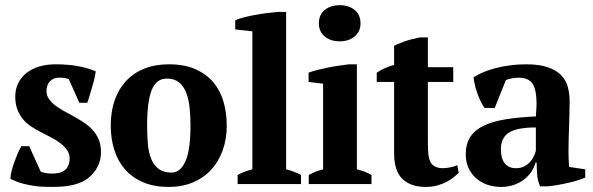

<svg xmlns="http://www.w3.org/2000/svg" viewBox="-20 -719 2318 750"><path d="M252 -99.6Q252 -117.2 242.9 -131.1Q233.9 -145 218.8 -157.2Q203.6 -169.4 183.6 -180.2Q163.6 -190.9 142.1 -201.7Q120.6 -212.4 101.8 -224.9Q83 -237.3 69.3 -253.9Q55.7 -270.5 47.6 -292Q39.6 -313.5 39.6 -342.3Q39.6 -369.6 50.5 -392.8Q61.5 -416 81.8 -432.6Q102.1 -449.2 131.1 -458.5Q160.2 -467.8 196.3 -467.8Q245.1 -467.8 283.4 -460.9Q321.8 -454.1 354 -440.4Q350.1 -411.1 339.4 -377.4Q334 -360.8 330.1 -345.9Q326.2 -331.1 320.8 -317.4H290L248.5 -410.2Q243.2 -411.6 239.5 -412.6Q235.8 -413.6 232.2 -414.3Q228.5 -415 223.9 -415.3Q219.2 -415.5 211.9 -415.5Q198.2 -415.5 188.7 -411.1Q179.2 -406.7 173.1 -399.4Q167 -392.1 164.3 -382.8Q161.6 -373.5 161.6 -363.8Q161.6 -346.7 170.7 -333.3Q179.7 -319.8 194.3 -308.3Q209 -296.9 227.8 -286.4Q246.6 -275.9 266.6 -265.1Q287.1 -253.9 306.4 -241.2Q325.7 -228.5 340.8 -212.4Q356 -196.3 365.2 -174.8Q374.5 -153.3 374.5 -124.5Q374.5 -92.8 360.4 -66.2Q346.2 -39.6 321.3 -21Q307.6 -10.7 290.5 -4.4Q273.4 2 255.4 5.4Q237.3 8.8 219 10Q200.7 11.2 184.6 11.2Q162.6 11.2 140.1 10Q117.7 8.8 94.2 3.9Q71.3 -0.5 54.4 -6.3Q37.6 -12.2 20.5 -20.5Q21.5 -37.1 25.9 -53.7Q30.3 -70.3 36.6 -87.4Q43 -104.5 49.3 -119.6Q55.7 -134.8 63.5 -147.9H94.2L139.2 -48.3Q148.9 -44.4 160.4 -42.7Q171.9 -41 182.6 -41Q193.8 -41 207 -43Q220.2 -44.9 231 -52.7Q242.2 -60.5 247.1 -73.2Q252 -85.9 252 -99.6Z M412.6 -228.5Q412.6 -282.7 427.7 -326.7Q442.9 -370.6 471.9 -402.1Q501 -433.6 543.2 -450.7Q585.4 -467.8 639.2 -467.8Q701.2 -467.8 744.1 -448.5Q787.1 -429.2 814.2 -396.5Q841.3 -363.8 853.5 -320.3Q865.7 -276.9 865.7 -228.5Q865.7 -176.3 850.1 -132.3Q834.5 -88.4 805.2 -56.4Q775.9 -24.4 733.9 -6.6Q691.9 11.2 639.2 11.2Q581.1 11.2 538.3 -7.3Q495.6 -25.9 467.8 -58.1Q439.9 -90.3 426.3 -134Q412.6 -177.7 412.6 -228.5ZM554.7 -228.5Q554.7 -190.4 557.6 -157Q560.5 -123.5 570.6 -98.6Q580.6 -73.7 599.6 -59.3Q618.7 -44.9 650.4 -44.9Q684.6 -44.9 704.3 -88.9Q724.1 -132.8 724.1 -228.5Q724.1 -266.6 720.5 -300Q716.8 -333.5 706.8 -358.4Q696.8 -383.3 678.7 -397.7Q660.6 -412.1 631.8 -412.1Q590.8 -412.1 572.8 -367.9Q554.7 -323.7 554.7 -228.5Z M1155.8 0H908.2V-35.6Q936 -50.3 965.8 -57.6V-596.7L898.9 -604V-639.6Q911.1 -645.5 931.6 -650.9Q952.1 -656.2 975.8 -660.6Q999.5 -665 1023.4 -668Q1047.4 -670.9 1066.4 -672.4H1097.7V-57.6Q1127.9 -50.3 1155.8 -35.6Z M1431.2 0H1186V-35.6Q1199.7 -43 1212.4 -48.1Q1225.1 -53.2 1242.2 -57.6V-392.1L1185.5 -398.9V-435.1Q1199.2 -440.4 1219.2 -445.6Q1239.3 -450.7 1261.2 -455.1Q1283.2 -459.5 1304.9 -462.6Q1326.7 -465.8 1342.8 -467.8H1374V-57.6Q1392.6 -53.2 1405.3 -48.1Q1418 -43 1431.2 -35.6ZM1225.6 -627.9Q1225.6 -661.1 1248.3 -679.9Q1271 -698.7 1306.6 -698.7Q1342.8 -698.7 1365.5 -679.9Q1388.2 -661.1 1388.2 -627.9Q1388.2 -595.7 1365.5 -576.7Q1342.8 -557.6 1306.6 -557.6Q1271 -557.6 1248.3 -576.7Q1225.6 -595.7 1225.6 -627.9Z M1451.7 -435.1Q1481.9 -455.6 1519.5 -465.3V-539.6Q1527.3 -545.4 1556.2 -555.7Q1570.3 -561 1586.4 -565.2Q1602.5 -569.3 1620.6 -572.8H1651.4V-456.5H1750.5V-398.9H1651.4V-162.6Q1651.4 -134.3 1653.6 -114.7Q1655.8 -95.2 1662.6 -84Q1669.4 -72.8 1681.9 -67.4Q1694.3 -62 1708 -62Q1720.2 -62 1736.3 -64.7Q1752.4 -67.4 1766.1 -74.2L1772 -43.9Q1764.6 -36.6 1752.9 -27.1Q1741.2 -17.6 1725.1 -9Q1709 -0.5 1688.5 5.4Q1668 11.2 1642.6 11.2Q1584.5 11.2 1552 -20Q1519.5 -51.3 1519.5 -120.1V-398.9H1451.7Z M2200.7 -132.3Q2200.7 -112.3 2201.2 -97.7Q2201.7 -83 2203.1 -66.9L2266.1 -57.6V-25.4Q2254.4 -20 2236.1 -14.4Q2217.8 -8.8 2197.3 -4.2Q2176.8 0.5 2156.5 3.9Q2136.2 7.3 2121.1 8.8H2089.8Q2085 -2 2082.3 -12.2Q2079.6 -22.5 2078.6 -32.7Q2077.6 -43.5 2077.1 -56.2Q2076.7 -68.8 2076.2 -84H2071.8Q2067.4 -66.4 2056.4 -49.3Q2045.4 -32.2 2028.3 -18.8Q2011.2 -5.4 1988.3 2.9Q1965.3 11.2 1937.5 11.2Q1907.7 11.2 1882.6 2.2Q1857.4 -6.8 1838.9 -23.4Q1820.3 -40 1809.8 -63.5Q1799.3 -86.9 1799.3 -116.2Q1799.3 -156.7 1816.9 -183.8Q1834.5 -210.9 1869.1 -227.8Q1903.8 -244.6 1954.8 -252.9Q2005.9 -261.2 2073.2 -264.2Q2080.6 -342.8 2066.9 -378.9Q2053.7 -415.5 2007.3 -415.5Q1979 -415.5 1956.1 -406.2L1912.6 -297.4H1872.6Q1865.2 -308.1 1858.2 -322.3Q1851.1 -336.4 1845.5 -352.1Q1839.8 -367.7 1835.7 -384.3Q1831.5 -400.9 1829.6 -416.5Q1863.3 -439.5 1918.9 -453.6Q1974.6 -467.8 2035.2 -467.8Q2086.9 -467.8 2119.9 -456.3Q2152.8 -444.8 2171.9 -425.3Q2190.9 -405.8 2198 -379.2Q2205.1 -352.5 2205.1 -322.8Q2205.1 -294.9 2204.3 -270.5Q2203.6 -246.1 2202.9 -223.1Q2202.1 -200.2 2201.4 -178Q2200.7 -155.8 2200.7 -132.3ZM1995.1 -62Q2014.2 -62 2027.8 -69.1Q2041.5 -76.2 2050.8 -86.7Q2060.1 -97.2 2065.4 -108.9Q2070.8 -120.6 2073.2 -129.9V-221.2Q2000.5 -221.2 1968.5 -201.2Q1936.5 -181.2 1936.5 -135.3Q1936.5 -100.1 1951.7 -81.1Q1966.8 -62 1995.1 -62Z"/></svg>

Font: PT Astra Serif
Style: Bold
Weight: 700
Designer: A.Korolkova, I. Chaeva
Foundry: ParaType Ltd
Version: Version 1.002